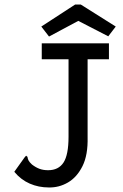

<svg xmlns="http://www.w3.org/2000/svg" viewBox="-20 -814 540 846"><path d="M195 12Q150 12 111 -5Q72 -22 43 -57L88 -120L95 -128L101 -123Q102 -115 105.5 -107.5Q109 -100 121 -89Q138 -76 154.5 -70Q171 -64 192 -64Q238 -64 260 -98Q282 -132 282 -212V-553H164V-623H460V-553H366V-210Q368 -131 343.5 -82Q319 -33 279.5 -10Q240 13 195 12ZM196 -653 162 -697 311 -794H336L490 -697L457 -654L325 -722Z"/></svg>

Font: Inconsolata Medium
Style: Regular
Weight: 500
Monospace: yes
Designer: Raph Levien, Cyreal, Brenton Simpson
Foundry: Raph Levien, Cyreal, Google
Version: Version 3.001; ttfautohint (v1.8.2.53-6de2)